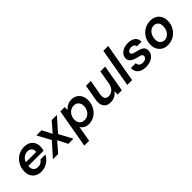

<svg xmlns="http://www.w3.org/2000/svg" viewBox="188 -1935 3369 3369"><g transform="rotate(-45 1872.5 -250.0)"><path d="M259 12Q192 12 143.5 -15.5Q95 -43 69.5 -93Q44 -143 47 -210Q49 -273 72 -328Q95 -383 135.5 -424.5Q176 -466 230.5 -489.5Q285 -513 351 -513Q418 -513 465 -486Q512 -459 535.5 -412.5Q559 -366 557 -307Q557 -286 553 -263Q549 -240 544 -222H133L147 -299H438Q442 -336 430 -362Q418 -388 393.5 -401.5Q369 -415 335 -415Q298 -415 264 -398.5Q230 -382 205.5 -348.5Q181 -315 172 -265L167 -236Q159 -192 170 -158.5Q181 -125 208 -106Q235 -87 275 -87Q317 -87 348 -105.5Q379 -124 397 -153H519Q497 -106 458 -68.5Q419 -31 368.5 -9.5Q318 12 259 12Z M554 0 778 -252 644 -501H772L866 -319L1024 -501H1153L930 -249L1063 0H936L842 -183L684 0Z M1112 220 1239 -501H1347L1346 -428Q1366 -453 1392 -472Q1418 -491 1451 -502Q1484 -513 1524 -513Q1587 -513 1633 -483.5Q1679 -454 1702.5 -403.5Q1726 -353 1724 -288Q1722 -226 1699.5 -171Q1677 -116 1638 -75Q1599 -34 1548 -11Q1497 12 1437 12Q1400 12 1369.5 1Q1339 -10 1317.5 -29Q1296 -48 1283 -71L1232 220ZM1432 -92Q1479 -92 1516.5 -115.5Q1554 -139 1576 -180Q1598 -221 1600 -272Q1602 -312 1587.5 -342.5Q1573 -373 1545.5 -391Q1518 -409 1480 -409Q1433 -409 1395 -385Q1357 -361 1334.5 -320Q1312 -279 1311 -226Q1309 -187 1323.5 -156.5Q1338 -126 1366 -109Q1394 -92 1432 -92Z M1980 12Q1915 12 1876.5 -16Q1838 -44 1825 -94.5Q1812 -145 1824 -211L1875 -501H1995L1946 -222Q1935 -159 1954.5 -124Q1974 -89 2032 -89Q2068 -89 2099.5 -106Q2131 -123 2153.5 -155Q2176 -187 2185 -232L2232 -501H2352L2264 0H2158L2162 -82Q2132 -39 2085 -13.5Q2038 12 1980 12Z M2398 0 2525 -720H2645L2518 0Z M2856 12Q2787 12 2740.5 -10.5Q2694 -33 2671.5 -73Q2649 -113 2653 -164H2773Q2773 -141 2783 -122Q2793 -103 2815 -92Q2837 -81 2871 -81Q2900 -81 2921 -90Q2942 -99 2954 -114Q2966 -129 2966 -150Q2967 -169 2956 -180.5Q2945 -192 2923.5 -199.5Q2902 -207 2874 -212Q2841 -220 2810.5 -230.5Q2780 -241 2756 -257Q2732 -273 2718.5 -296Q2705 -319 2706 -351Q2708 -398 2736.5 -434.5Q2765 -471 2814.5 -492Q2864 -513 2927 -513Q3015 -513 3064.5 -472Q3114 -431 3111 -359H2995Q2995 -387 2973 -403.5Q2951 -420 2913 -420Q2875 -420 2851 -403.5Q2827 -387 2826 -363Q2825 -347 2836.5 -335.5Q2848 -324 2870 -316.5Q2892 -309 2923 -302Q2960 -294 2991 -283.5Q3022 -273 3044.5 -257.5Q3067 -242 3079 -219Q3091 -196 3089 -163Q3088 -110 3057 -70.5Q3026 -31 2974 -9.5Q2922 12 2856 12Z M3399 12Q3332 12 3283 -17.5Q3234 -47 3207.5 -99Q3181 -151 3184 -217Q3185 -281 3208.5 -335Q3232 -389 3272.5 -429Q3313 -469 3366.5 -491Q3420 -513 3481 -513Q3547 -513 3597 -484.5Q3647 -456 3673.5 -404.5Q3700 -353 3697 -285Q3696 -222 3672.5 -168Q3649 -114 3608 -73.5Q3567 -33 3514 -10.5Q3461 12 3399 12ZM3415 -91Q3459 -91 3494.5 -115.5Q3530 -140 3551.5 -182.5Q3573 -225 3574 -280Q3576 -322 3562 -350.5Q3548 -379 3523 -394.5Q3498 -410 3466 -410Q3423 -410 3387.5 -386Q3352 -362 3330.5 -319Q3309 -276 3307 -221Q3306 -180 3319.5 -151Q3333 -122 3358.5 -106.5Q3384 -91 3415 -91Z"/></g></svg>

Font: DM Sans 17pt SemiBold
Style: Italic
Weight: 600
Italic angle: -10°
Version: Version 4.004;gftools[0.9.30]